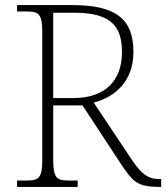

<svg xmlns="http://www.w3.org/2000/svg" viewBox="-20 -734 653 754"><path d="M47 0H285V-25H251C202 -25 189 -35 189 -108V-320H304L455 -90C502 -20 519 0 607 0H613V-31H604C561 -31 535 -51 496 -109L348 -331C434 -354 504 -416 504 -530C504 -661 433 -714 264 -714H47V-689H84C133 -689 146 -679 146 -606V-108C146 -35 133 -25 84 -25H47ZM269 -349H189V-684H272C417 -684 459 -630 459 -529C459 -415 390 -349 269 -349Z"/></svg>

Font: Noto Serif Lao ExtraLight
Style: Regular
Weight: 200
Designer: Monotype Design Team
Foundry: Monotype Imaging Inc.
Version: Version 2.003